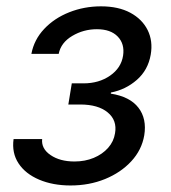

<svg xmlns="http://www.w3.org/2000/svg" viewBox="-20 -567 529 594"><path d="M198.2 6.8Q143.6 6.8 101.1 -11.2Q58.6 -29.3 37.4 -61.5Q16.1 -93.8 22 -136.7H110.4Q107.4 -106.9 136.5 -87.2Q165.5 -67.4 210.4 -67.4Q243.2 -67.4 270 -78.6Q296.9 -89.8 314.5 -109.6Q332 -129.4 335.9 -154.8Q342.8 -194.8 313.2 -219.2Q283.7 -243.7 228 -243.7H191.4L202.1 -309.1H238.3Q286.1 -309.1 320.6 -333Q355 -356.9 360.8 -395Q366.2 -431.2 344.2 -453.9Q322.3 -476.6 279.8 -476.6Q238.3 -476.6 203.4 -455.8Q168.5 -435.1 161.6 -400.4H77.1Q85.4 -444.3 116.7 -477.5Q147.9 -510.7 194.3 -529.1Q240.7 -547.4 292.5 -547.4Q346.2 -547.4 383.1 -527.6Q419.9 -507.8 436.8 -473.9Q453.6 -439.9 446.3 -397.9Q438 -350.1 403.3 -319.8Q368.7 -289.6 323.2 -280.8L322.8 -277.3Q381.8 -268.1 408.2 -233.9Q434.6 -199.7 426.3 -148.4Q418.5 -103 386.2 -68.1Q354 -33.2 305.2 -13.2Q256.3 6.8 198.2 6.8Z"/></svg>

Font: Inter 17pt
Style: Italic
Weight: 400
Italic angle: -9.3988°
Version: Version 4.001;git-66647c0bb